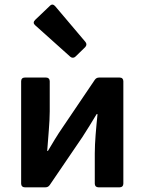

<svg xmlns="http://www.w3.org/2000/svg" viewBox="-20 -800 617 820"><path d="M129.9 -692.4 280.3 -557.6C287.1 -551.8 295.9 -551.8 302.7 -558.6L343.8 -598.6C350.6 -605.5 350.6 -614.3 344.7 -621.1L215.8 -773.4C209 -781.2 201.2 -783.2 193.4 -775.4L129.9 -714.8C122.1 -707 122.1 -699.2 129.9 -692.4ZM70.3 -453.1V-15.6C70.3 -5.9 76.2 0 85.9 0H173.8C181.6 0 187.5 -2.9 192.4 -9.8L332 -214.8C349.6 -241.2 376 -285.2 392.6 -312.5H396.5C390.6 -253.9 384.8 -193.4 384.8 -144.5V-15.6C384.8 -5.9 390.6 0 400.4 0H491.2C501 0 506.8 -5.9 506.8 -15.6V-453.1C506.8 -462.9 501 -468.8 491.2 -468.8H403.3C395.5 -468.8 389.6 -465.8 384.8 -459L246.1 -253.9C227.5 -227.5 201.2 -183.6 184.6 -155.3H181.6C185.5 -213.9 192.4 -275.4 192.4 -324.2V-453.1C192.4 -462.9 186.5 -468.8 176.8 -468.8H85.9C76.2 -468.8 70.3 -462.9 70.3 -453.1Z"/></svg>

Font: Ed Sans Neue SemiBold
Style: Regular
Weight: 600
Designer: Stephen Hutchings
Version: Version 1.004;PS 001.004;hotconv 1.0.88;makeotf.lib2.5.64775